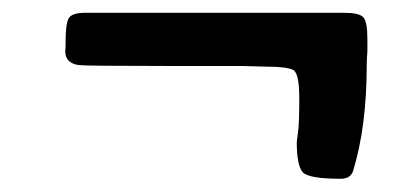

<svg xmlns="http://www.w3.org/2000/svg" viewBox="-20 -424 641 296"><path d="M111.8 -404.3H510.7Q533.2 -404.3 539.8 -397.7Q546.4 -391.1 546.4 -363.8V-344.7Q545.4 -332 545.4 -324.7Q545.4 -229 524.4 -160.6Q520.5 -148.4 505.4 -148.4Q456.1 -148.4 446.8 -158.4Q437.5 -168.5 437.5 -205.6Q437.5 -206.1 439.5 -220.2Q441.4 -234.4 441.4 -272.2Q441.4 -310.1 432.6 -315.7Q423.8 -321.3 388.2 -321.3L353 -322.3H236.8Q110.4 -322.3 101.1 -323.7Q80.6 -326.7 80.6 -345.2L81.1 -352.1V-358.4Q81.1 -387.2 85.9 -395.8Q90.8 -404.3 111.8 -404.3Z"/></svg>

Font: Averia Sans Libre
Style: Bold Italic
Weight: 700
Italic angle: -6.90001°
Version: Version 1.002